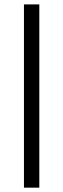

<svg xmlns="http://www.w3.org/2000/svg" viewBox="-20 -780 290 880"><path d="M89.8 80.1V-759.8H160.2V80.1Z"/></svg>

Font: Margherita
Style: Regular
Weight: 400
Designer: James Puckett
Foundry: Dunwich Type Founders
Version: Version 1.008;hotconv 1.0.109;makeotfexe 2.5.65596